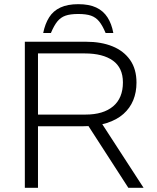

<svg xmlns="http://www.w3.org/2000/svg" viewBox="-20 -900 750 920"><path d="M99 0V-700H392Q465 -700 519 -678Q573 -656 603.5 -612.5Q634 -569 634 -504Q634 -458 618.5 -420Q603 -382 571.5 -354Q540 -326 491.5 -310.5Q443 -295 376 -295H162V0ZM595 0 398 -305 459 -322 668 0ZM162 -351H390Q475 -351 522 -390.5Q569 -430 569 -505Q569 -575 521 -609.5Q473 -644 386 -644H162ZM187 -742Q196 -786 215.5 -817Q235 -848 269.5 -864Q304 -880 355 -880Q407 -880 441 -864Q475 -848 495 -817Q515 -786 523 -742H486Q471 -778 455 -797.5Q439 -817 416 -825Q393 -833 355 -833Q317 -833 294 -825Q271 -817 255 -797.5Q239 -778 224 -742Z"/></svg>

Font: REM ExtraLight
Style: Regular
Weight: 250
Designer: Octavio Pardo
Foundry: Ashler Design
Version: Version 1.005;gftools[0.9.28]